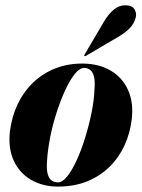

<svg xmlns="http://www.w3.org/2000/svg" viewBox="-20 -698 537 728"><path d="M295 -457Q356.5 -456 400.2 -430Q444 -404 465.5 -356.8Q487 -309.5 479.5 -246Q473.5 -193 452 -146.5Q430.5 -100 394.8 -65Q359 -30 310 -10.2Q261 9.5 200 9.5Q142.5 9.5 98.5 -15.8Q54.5 -41 32.5 -88Q10.5 -135 17.5 -199Q24.5 -255.5 46.8 -302.5Q69 -349.5 105.2 -384.5Q141.5 -419.5 189.5 -438.5Q237.5 -457.5 295 -457ZM200 -6.5Q217 -6.5 235.5 -30Q254 -53.5 271.5 -92Q289 -130.5 303.2 -177Q317.5 -223.5 327 -270Q336.5 -316.5 338 -355.5Q341 -387 336.8 -405.5Q332.5 -424 323 -432Q313.5 -440 300 -440.5Q282.5 -441 263.8 -417.8Q245 -394.5 227.2 -356Q209.5 -317.5 194.5 -271Q179.5 -224.5 170.2 -177.2Q161 -130 158.5 -90Q156 -57.5 160.5 -39.5Q165 -21.5 175.5 -14Q186 -6.5 200 -6.5ZM373 -614Q391.5 -645.5 411.8 -661.8Q432 -678 455 -678Q481.5 -678 490.2 -662.5Q499 -647 494.5 -631Q488 -606 469 -588.2Q450 -570.5 426 -557L305.5 -486Q304 -485.5 302.2 -485.2Q300.5 -485 300 -486Q298.5 -487.5 299.5 -489Q300.5 -490.5 301.5 -492.5Z"/></svg>

Font: Fraunces 120pt
Style: Bold Italic
Weight: 700
Italic angle: -16°
Version: Version 1.000;[b76b70a41]